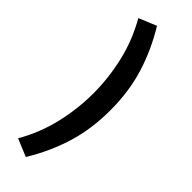

<svg xmlns="http://www.w3.org/2000/svg" viewBox="-301 -751 946 946"><g transform="rotate(45 172.0 -278.0)"><path d="M140 179 48 141Q104 43 129 -64Q154 -171 154 -278Q154 -385 129 -492Q104 -599 48 -697L140 -735Q203 -632 237.5 -521Q272 -410 272 -278Q272 -146 237.5 -35Q203 76 140 179Z"/></g></svg>

Font: TypoPRO Source Sans Pro
Style: Bold
Weight: 700
Designer: Paul D. Hunt
Foundry: Adobe Systems Incorporated
Version: Version 2.020;PS 2.000;hotconv 1.0.86;makeotf.lib2.5.63406